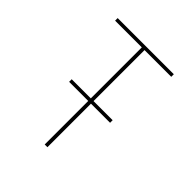

<svg xmlns="http://www.w3.org/2000/svg" viewBox="-200 -868 1001 1001"><g transform="rotate(45 300.0 -367.5)"><path d="M290 0V-321H149V-340H290V-716H93V-735H507V-716H310V-340H451V-321H310V0Z"/></g></svg>

Font: Iosevka Thin Extended
Style: Regular
Weight: 100
Width: 7
Monospace: yes
Designer: Belleve Invis
Foundry: Belleve Invis
Version: Version 32.5.0; ttfautohint (v1.8.4)